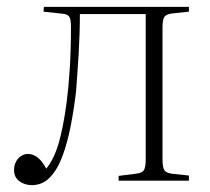

<svg xmlns="http://www.w3.org/2000/svg" viewBox="-20 -527 612 560"><path d="M73 13Q52 13 36.5 1.5Q21 -10 21 -31Q21 -44 26.5 -55Q32 -66 41.5 -72Q51 -78 61 -78Q77 -78 90.5 -67Q104 -56 115 -35Q126 -49 135 -67Q144 -85 152 -112Q157 -130 163 -159Q169 -188 174.5 -230Q180 -272 183.5 -327Q187 -382 187 -450Q187 -472 181.5 -479Q176 -486 162 -487L107 -493L108 -507H531V-493L484 -488Q465 -486 459.5 -478Q454 -470 454 -447V-61Q454 -39 459.5 -30.5Q465 -22 484 -20L531 -15V0H326V-14L374 -20Q394 -22 399.5 -30.5Q405 -39 405 -62V-486H213Q213 -456 212 -427.5Q211 -399 209.5 -372Q208 -345 206 -318Q204 -291 202 -262Q196 -210 186.5 -161Q177 -112 162.5 -72.5Q148 -33 126 -10Q104 13 73 13Z"/></svg>

Font: Literata 60pt ExtraLight
Style: Regular
Weight: 250
Designer: Latin by Veronika Burian and Jose Scaglione. Greek by Irene Vlachou. Cyrillic by Vera Evstafieva.
Foundry: TypeTogether
Version: Version 3.103;gftools[0.9.29]